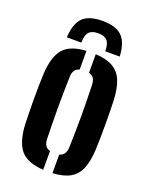

<svg xmlns="http://www.w3.org/2000/svg" viewBox="-146 -851 734 936"><g transform="rotate(20 221.0 -382.5)"><path d="M38.5 -170.5Q37.7 -194.6 37 -228.2Q36.2 -261.8 36.2 -298.8Q36.2 -335.8 36.8 -370.3Q37.4 -404.8 38.5 -430.2Q43.2 -520 77.8 -561.8Q112.4 -603.6 196.8 -608.5V-511.4Q179.7 -506.8 171.8 -494.3Q163.9 -481.8 163.3 -460.8Q162.2 -420.7 161.6 -380.5Q160.9 -340.3 160.9 -300.1Q160.9 -259.9 161.6 -219.7Q162.2 -179.5 163.3 -139.8Q163.9 -118.6 171.9 -105.9Q179.9 -93.3 196.8 -88.6V8.5Q113.2 3.6 78.2 -38.2Q43.2 -80 38.5 -170.5ZM244.9 8.5V-87.8Q262.5 -92.6 270.5 -105.4Q278.5 -118.2 279.1 -139.8Q280.2 -180 281 -220Q281.9 -260.1 281.9 -300.4Q281.9 -340.7 281 -380.7Q280.2 -420.7 279.1 -460.8Q278.5 -482.6 270.6 -495.1Q262.7 -507.6 244.9 -512.2V-608.5Q302 -605.5 335.6 -585.9Q369.3 -566.4 385.1 -528.1Q400.9 -489.8 403.9 -430.2Q405 -406 405.6 -372.3Q406.2 -338.5 406.2 -301.5Q406.2 -264.6 405.6 -230.4Q405 -196.2 403.9 -170.5Q400.9 -110.6 385.1 -72Q369.3 -33.5 335.6 -14Q302 5.5 244.9 8.5ZM221.6 -772.6Q291 -772.6 322.8 -741.4Q354.6 -710.2 358.8 -637.7H283.6Q283.5 -675.8 269.1 -692.3Q254.8 -708.7 221.6 -708.7Q188.5 -708.7 174.1 -692.3Q159.8 -675.8 159.6 -637.7H84.3Q88.2 -710.2 120 -741.4Q151.9 -772.6 221.6 -772.6Z"/></g></svg>

Font: Big Shoulders Stencil Thin
Style: Regular
Weight: 100
Designer: Patric King
Foundry: XO Type Co
Version: Version 2.001